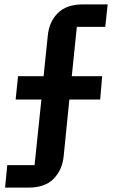

<svg xmlns="http://www.w3.org/2000/svg" viewBox="-20 -718 524 872"><path d="M13 32H137L168 -266H51L62 -372H178L197 -556Q203 -619 242.5 -658.5Q282 -698 356 -698H469L458 -596H329L306 -372H444L435 -266H295L269 -7Q262 55 223 94.5Q184 134 110 134H3Z"/></svg>

Font: IBM Plex Sans SmBld
Style: Regular
Weight: 600
Designer: Mike Abbink, Paul van der Laan, Pieter van Rosmalen
Foundry: Bold Monday
Version: Version 3.005